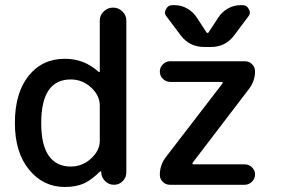

<svg xmlns="http://www.w3.org/2000/svg" viewBox="-20 -787 1175 762"><path d="M39.1 -298.8Q39.1 -418 93.3 -485.8Q147.5 -553.7 237.3 -553.7Q314.5 -553.7 371.1 -502Q372.1 -500 374 -501Q376 -502 376 -503.9V-705.1Q376 -726.6 391.6 -741.7Q407.2 -756.8 428.7 -756.8Q450.2 -756.8 465.8 -741.7Q481.4 -726.6 481.4 -705.1V-102.5Q481.4 -83 467.3 -68.4Q453.1 -53.7 432.6 -53.7Q412.1 -53.7 397.5 -67.9Q382.8 -82 381.8 -102.5V-104.5Q381.8 -106.4 380.4 -106.9Q378.9 -107.4 377 -106.4Q345.7 -75.2 316.4 -60.5Q283.2 -44.9 237.3 -44.9Q151.4 -44.9 95.2 -113.8Q39.1 -182.6 39.1 -298.8ZM376 -368.2Q376 -408.2 341.3 -439.9Q306.6 -471.7 260.7 -471.7Q143.6 -471.7 143.6 -298.8Q143.6 -210.9 173.8 -168.5Q204.1 -126 260.7 -126Q306.6 -126 341.3 -157.7Q376 -189.5 376 -228.5ZM655.3 -543.9H952.1Q968.8 -543.9 980.5 -532.2Q992.2 -520.5 992.2 -503.9Q992.2 -464.8 967.8 -433.6L744.1 -140.6Q743.2 -139.6 744.1 -137.2Q745.1 -134.8 747.1 -134.8H951.2Q967.8 -134.8 980 -123Q992.2 -111.3 992.2 -94.7Q992.2 -78.1 980 -65.9Q967.8 -53.7 951.2 -53.7H654.3Q637.7 -53.7 626 -65.4Q614.3 -77.1 614.3 -92.8Q614.3 -132.8 638.7 -164.1L863.3 -456.1Q864.3 -458 863.3 -460Q862.3 -461.9 860.4 -461.9H655.3Q638.7 -461.9 626.5 -474.1Q614.3 -486.3 614.3 -502.9Q614.3 -519.5 626.5 -531.7Q638.7 -543.9 655.3 -543.9ZM799.8 -658.2Q800.8 -656.2 803.7 -656.2Q806.6 -656.2 807.6 -658.2L846.7 -717.8Q861.3 -740.2 884.8 -753.4Q908.2 -766.6 935.5 -766.6H942.4Q960 -766.6 967.8 -750Q971.7 -744.1 971.7 -737.3Q971.7 -728.5 964.8 -720.7L909.2 -646.5Q875 -600.6 817.4 -600.6H790Q732.4 -600.6 697.3 -646.5L641.6 -720.7Q634.8 -728.5 634.8 -737.3Q634.8 -744.1 638.7 -750Q646.5 -766.6 664.1 -766.6H671.9Q699.2 -766.6 722.7 -753.4Q746.1 -740.2 760.7 -717.8Z"/></svg>

Font: Gen Jyuu Gothic Medium
Style: Regular
Weight: 500
Designer: [Source Han Sans]
Ryoko NISHIZUKA  (kana & ideographs); Paul D. Hunt (Latin, Greek & Cyrillic); Wenlong ZHANG  (bopomofo
Version: Version 1.002.20150607